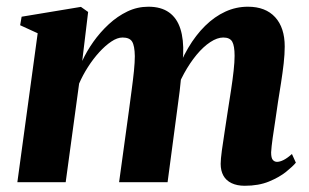

<svg xmlns="http://www.w3.org/2000/svg" viewBox="-20 -556 944 586"><path d="M249 -519.5 231 -370Q244.5 -399.5 265.2 -428.8Q286 -458 312.2 -482.2Q338.5 -506.5 368.8 -521Q399 -535.5 433 -535.5Q471.5 -535.5 495.8 -518.2Q520 -501 530.5 -468.2Q541 -435.5 539 -389Q538.5 -381.5 537.5 -370.5Q536.5 -359.5 534.8 -347.5Q533 -335.5 531.5 -325L514 -320.5Q531 -370 554.2 -409.5Q577.5 -449 606.2 -477.2Q635 -505.5 667.8 -520.5Q700.5 -535.5 736.5 -535.5Q790.5 -535.5 819.8 -503.5Q849 -471.5 849 -414Q849 -391 845.8 -362.2Q842.5 -333.5 837.8 -303.5Q833 -273.5 828.5 -245Q825 -219.5 820.5 -190.2Q816 -161 812.2 -134.8Q808.5 -108.5 807.5 -91Q807.5 -73.5 812.8 -67.8Q818 -62 825.5 -62Q834 -62 845.2 -67.5Q856.5 -73 871 -86L883 -59.5Q873.5 -48 853 -31.5Q832.5 -15 801 -2Q769.5 11 727 11Q703.5 11 686.8 3Q670 -5 661.8 -20Q653.5 -35 653.5 -56Q653.5 -69.5 657.2 -97.2Q661 -125 666.2 -157.8Q671.5 -190.5 675.5 -219Q680.5 -250 685.2 -281.2Q690 -312.5 693 -339.8Q696 -367 696 -385.5Q696 -416 688.8 -428.8Q681.5 -441.5 661.5 -441.5Q643 -441.5 621.8 -427.5Q600.5 -413.5 580 -388.8Q559.5 -364 541.8 -331.8Q524 -299.5 513 -263L535.5 -351.5Q534 -332 532.2 -314.5Q530.5 -297 528.5 -279.2Q526.5 -261.5 523.5 -241L491.5 0H343.5L373.5 -218.5Q377.5 -250 381.8 -281Q386 -312 388.8 -339.2Q391.5 -366.5 391.5 -384.5Q391 -416.5 383.2 -429Q375.5 -441.5 354 -441.5Q338 -441.5 319.8 -429.2Q301.5 -417 283 -396.8Q264.5 -376.5 248.5 -351.5Q232.5 -326.5 221.5 -301L180.5 0H33L95 -454.5L41.5 -479L46 -505L227 -535Z"/></svg>

Font: Merriweather 96pt ExtraBold
Style: Italic
Weight: 800
Italic angle: -7.8°
Version: Version 2.101